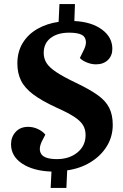

<svg xmlns="http://www.w3.org/2000/svg" viewBox="-20 -827 601 940"><path d="M228 93 232 13Q143 10 88.5 -26Q34 -62 34 -121Q34 -156 56.5 -181Q79 -206 118 -206Q142 -206 165 -195.5Q188 -185 202 -168L185 -135Q166 -95 183 -71.5Q200 -48 259 -48Q319 -48 359 -80.5Q399 -113 399 -166Q399 -194 386 -215Q373 -236 342 -256Q311 -276 257 -300Q185 -333 143 -364.5Q101 -396 83 -432.5Q65 -469 65 -516Q65 -574 91.5 -617Q118 -660 164 -686Q210 -712 267 -720L271 -807H347L344 -724Q428 -720 479 -682.5Q530 -645 530 -588Q530 -554 508 -533Q486 -512 450 -512Q428 -512 405.5 -521Q383 -530 371 -543L392 -586Q408 -620 394.5 -643.5Q381 -667 318 -667Q262 -667 228 -641Q194 -615 194 -568Q194 -541 207.5 -519Q221 -497 255.5 -474Q290 -451 353 -421Q418 -390 457.5 -362Q497 -334 514.5 -299.5Q532 -265 532 -216Q532 -158 503 -111Q474 -64 423.5 -33Q373 -2 309 7L305 93Z"/></svg>

Font: Literata 36pt
Style: Bold Italic
Weight: 700
Italic angle: -2°
Designer: Latin by Veronika Burian and Jose Scaglione. Greek by Irene Vlachou. Cyrillic by Vera Evstafieva
Foundry: TypeTogether
Version: Version 3.002